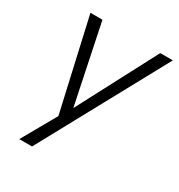

<svg xmlns="http://www.w3.org/2000/svg" viewBox="-161 -597 825 886"><g transform="rotate(30 251.5 -154.5)"><path d="M71 180 182 -16 179 19 64 -489H128L219 -51H206L436 -489H503L139 180Z"/></g></svg>

Font: Nunito Sans 10pt SemiCondensed Light
Style: Italic
Weight: 300
Width: 4
Italic angle: -9°
Designer: Vernon Adams
Foundry: Vernon Adams
Version: Version 3.101;gftools[0.9.27]